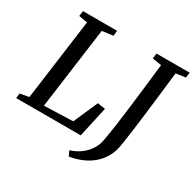

<svg xmlns="http://www.w3.org/2000/svg" viewBox="-194 -944 1323 1312"><g transform="rotate(30 468.0 -288.5)"><path d="M-2 0 2 -38.5 72.5 -51.5 158.5 -690 90.5 -701.5 96 -743H365L361 -701.5L274.5 -690L188 -50L415 -57.5L499 -249L560 -239.5L507 0ZM508.5 166 490.5 127Q536.5 113 571.8 86.8Q607 60.5 629.5 26.2Q652 -8 659 -45Q671 -109 682 -187.8Q693 -266.5 703.5 -352Q714 -437.5 723.8 -524Q733.5 -610.5 742.5 -690L671 -701.5L676.5 -743H938L932.5 -701.5L856.5 -690.5Q846 -598 835.8 -510Q825.5 -422 816 -343.8Q806.5 -265.5 798 -202.8Q789.5 -140 782.8 -97.5Q776 -55 771 -39Q752 22 713.2 64.2Q674.5 106.5 621.8 131.8Q569 157 508.5 166Z"/></g></svg>

Font: Merriweather 36pt Medium
Style: Italic
Weight: 500
Italic angle: -7.8°
Version: Version 2.101